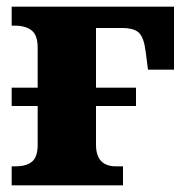

<svg xmlns="http://www.w3.org/2000/svg" viewBox="-20 -556 568 576"><path d="M15 -57H26Q59 -57 76 -71Q93 -85 93 -122V-238H15V-293H93V-413Q93 -451 74.5 -465Q56 -479 26 -479H15V-536H502V-347H424L417 -401Q412 -442 397.5 -457Q383 -472 346 -472H268V-293H388V-238H268V-122Q268 -57 328 -57H349V0H15Z"/></svg>

Font: Noto Serif ExtraBold
Style: Regular
Weight: 800
Designer: Monotype Design Team
Foundry: Monotype Imaging Inc.
Version: Version 1.001